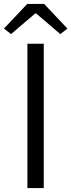

<svg xmlns="http://www.w3.org/2000/svg" viewBox="-37 -954 362 974"><path d="M102 0H185V-732H102ZM19 -781 142 -886H146L269 -781L305 -809L187 -934H101L-17 -809Z"/></svg>

Font: Source Han Sans JP Normal
Style: Regular
Weight: 350
Designer: Ryoko NISHIZUKA 西塚涼子 (kana, bopomofo & ideographs); Paul D. Hunt (Latin, Greek & Cyrillic); Sandoll Communications 산돌커뮤니
Foundry: Adobe
Version: Version 2.002;hotconv 1.0.116;makeotfexe 2.5.65601